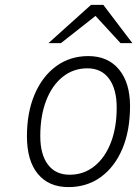

<svg xmlns="http://www.w3.org/2000/svg" viewBox="-20 -752 564 784"><path d="M259.5 12Q179 12 134.5 -42Q90 -96 90 -195.5Q90 -293 121.5 -366.8Q153 -440.5 209.5 -481.8Q266 -523 340.5 -523Q420.5 -523 465.8 -468.5Q511 -414 511 -318.5Q511 -219 479.8 -144.8Q448.5 -70.5 391.8 -29.2Q335 12 259.5 12ZM264.5 -38.5Q321.5 -38.5 365 -73Q408.5 -107.5 432.5 -169.2Q456.5 -231 456.5 -312.5Q456.5 -388.5 425.2 -430.8Q394 -473 337 -473Q279.5 -473 236 -438.2Q192.5 -403.5 168.5 -341.2Q144.5 -279 144.5 -196.5Q144.5 -121 175.8 -79.8Q207 -38.5 264.5 -38.5ZM178 -576 351.5 -732H402L520.5 -576H472L370 -687L229 -576Z"/></svg>

Font: Overpass ExtraLight
Style: Italic
Weight: 250
Italic angle: -10°
Designer: Delve Withrington, Dave Bailey, Thomas Jockin
Foundry: Delve Fonts LLC
Version: Version 4.000